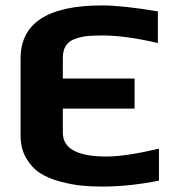

<svg xmlns="http://www.w3.org/2000/svg" viewBox="-20 -679 637 709"><path d="M567 -12V-130C485 -110.7 420.3 -101 373 -101C265.7 -101 212 -130.3 212 -189V-278H477V-389H212V-465C212 -483.7 215.8 -498.8 223.5 -510.5C231.2 -522.2 242.8 -530.7 258.5 -536C274.2 -541.3 289.2 -544.7 303.5 -546C317.8 -547.3 336.3 -548 359 -548C415.7 -548 483.7 -538.7 563 -520V-637C475 -651.7 406.3 -659 357 -659C156.3 -659 56 -593.7 56 -463V-178C56 -146 63 -118.2 77 -94.5C91 -70.8 108.2 -52.5 128.5 -39.5C148.8 -26.5 173.5 -16.2 202.5 -8.5C231.5 -0.8 257.8 4.2 281.5 6.5C305.2 8.8 330.3 10 357 10C423.7 10 493.7 2.7 567 -12Z"/></svg>

Font: Play
Style: Bold
Weight: 700
Designer: Jonas Hecksher
Foundry: Jonas Hecksher, Playtypeª, e-types AS
Version: Version 1.002